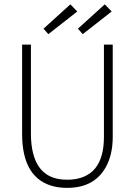

<svg xmlns="http://www.w3.org/2000/svg" viewBox="-20 -867 628 894"><path d="M504.9 -229.5V-659.2H463.9V-229.5Q463.9 -38.1 303.7 -30.3Q296.9 -30.3 291 -30.3Q146.5 -30.3 127 -192.4Q124 -216.8 124 -243.2V-659.2H83V-243.2Q83 -32.2 235.4 2Q262.7 7.8 293 7.8Q418.9 7.8 472.7 -88.9Q504.9 -146.5 504.9 -229.5ZM339.8 -813.5 307.6 -846.7 182.6 -733.4 205.1 -708ZM500 -813.5 467.8 -846.7 342.8 -733.4 365.2 -708Z"/></svg>

Font: Yaldevi Colombo ExtraLight
Style: Regular
Weight: 275
Designer: Sol Matas, Denzil Rajitha, Kosala Senevirathne and Pathum Egodawatta
Foundry: Mooniak
Version: Version 1.020 ; ttfautohint (v1.6)